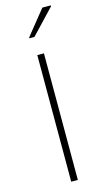

<svg xmlns="http://www.w3.org/2000/svg" viewBox="-139 -965 545 1008"><g transform="rotate(-15 133.0 -461.0)"><path d="M115 0V-688H151V0ZM98 -784V-789L205 -922H251V-917L125 -784Z"/></g></svg>

Font: Saira Thin
Style: Regular
Weight: 100
Designer: Hector Gatti with collaboration of the Omnibus-Type team
Foundry: Omnibus-Type
Version: Version 1.101